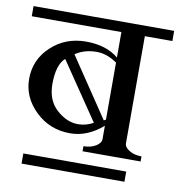

<svg xmlns="http://www.w3.org/2000/svg" viewBox="-75 -573 680 725"><g transform="rotate(10 265.5 -211.0)"><path d="M296.9 -113.3 148.4 -332Q117.2 -304.7 117.2 -230.5Q117.2 -168 156.2 -132.8Q195.3 -97.7 238.3 -97.7Q269.5 -97.7 296.9 -113.3ZM339.8 -351.6Q300.8 -378.9 261.7 -378.9Q214.8 -378.9 179.7 -355.5L332 -128.9L339.8 -132.8ZM339.8 -109.4Q281.2 -58.6 214.8 -58.6Q136.7 -58.6 82 -111.3Q27.3 -164.1 27.3 -234.4Q27.3 -308.6 82 -359.4Q136.7 -410.2 214.8 -410.2Q293 -410.2 339.8 -371.1V-468.8H-3.9V-507.8H535.2V-468.8H429.7V-58.6Q429.7 -43 449.2 -31.2Q468.8 -19.5 496.1 -19.5V0H273.4V-19.5Q300.8 -19.5 320.3 -31.2Q339.8 -43 339.8 -58.6ZM449.2 85.9H54.7V46.9H449.2Z"/></g></svg>

Font: 和音 by 宁静之雨，公众号njzyshare
Style: Regular
Weight: 400
Designer: Steve Matteson
Foundry: Ascender Corporation
Version: Version 6.00;June 8, 2018;FontCreator 11.0.0.2388 32-bit